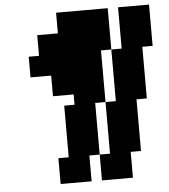

<svg xmlns="http://www.w3.org/2000/svg" viewBox="-56 -751 813 926"><g transform="rotate(-5 350.0 -287.5)"><path d="M150 -500H100V-400H200V-300H300V-250H250V0H200V125H350V0H400V-250H450V-500H500V-700H250V-600H150ZM400 125H550V0H600V-250H650V-500H700V-700H550V-500H500V-250H450V0H400Z"/></g></svg>

Font: LS-VG5000 Bold Shifted
Style: Regular
Weight: 400
Designer: Justin Bihan, 2021
Foundry: Justin Bihan, 2021
Version: Version 1.000;Glyphs 3.1.2 (3151)